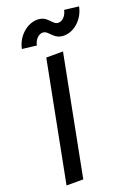

<svg xmlns="http://www.w3.org/2000/svg" viewBox="-169 -985 769 1057"><g transform="rotate(-20 216.0 -456.5)"><path d="M30 0H128L264 -700H166ZM300 -780C361 -780 419 -834 432 -903L348 -913C342 -881 319 -857 295 -857C259 -857 253 -913 190 -913C128 -913 69 -858 56 -790L140 -780C146 -811 169 -836 193 -836C230 -836 237 -780 300 -780Z"/></g></svg>

Font: Uncut Sans Medium Italic
Style: Regular
Weight: 500
Italic angle: -11°
Designer: Kasper Nordkvist
Foundry: UNCUT.wtf
Version: Version 1.304;Glyphs 3.2 (3246)